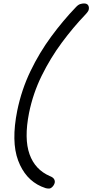

<svg xmlns="http://www.w3.org/2000/svg" viewBox="-20 -831 535 1112"><path d="M264 261Q252 261 244 258.5Q236 256 219 249Q126 208 85 98.5Q44 -11 80 -191Q105 -312 156.5 -419Q208 -526 276.5 -619Q345 -712 420 -790Q433 -804 445 -807.5Q457 -811 466 -811Q484 -811 490.5 -800.5Q497 -790 494 -776Q493 -766 474 -746Q404 -673 338 -584Q272 -495 221.5 -392.5Q171 -290 148 -176Q119 -28 151 62Q183 152 269 189Q287 196 293 206Q299 216 297 227Q294 240 284 250.5Q274 261 264 261Z"/></svg>

Font: Shantell Sans Normal
Style: Italic
Weight: 300
Italic angle: -11.31°
Designer: Stephen Nixon, Anya Danilova, Shantell Martin
Foundry: Arrow Type
Version: Version 1.008;[a672d596b]